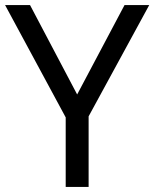

<svg xmlns="http://www.w3.org/2000/svg" viewBox="-20 -734 606 754"><path d="M283 -363 469 -714H566L328 -277V0H238V-273L0 -714H98Z"/></svg>

Font: Noto Sans Oriya
Style: Regular
Weight: 400
Designer: Amélie Bonet and Sol Matas
Foundry: Google LLC
Version: Version 2.006